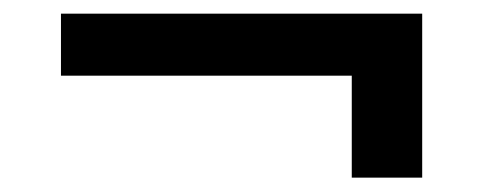

<svg xmlns="http://www.w3.org/2000/svg" viewBox="-20 -372 690 274"><path d="M482 -118.5V-352.5H582.5V-118.5ZM67 -264V-352.5H582.5V-264Z"/></svg>

Font: Azeret Mono Thin
Style: Regular
Weight: 100
Designer: Martin Vácha
Foundry: Displaay
Version: Version 1.002